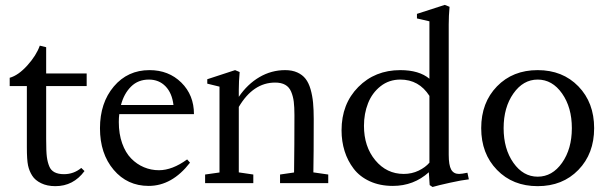

<svg xmlns="http://www.w3.org/2000/svg" viewBox="-20 -746 2475 782"><path d="M205.6 12.2Q171.9 12.2 147.5 0.2Q123 -11.7 111.3 -30.3Q99.1 -49.3 94.2 -72.3Q89.4 -95.2 89.4 -146V-395.5H19.5V-429.2Q54.7 -439 91.3 -479.5Q127.9 -520 142.1 -560.1L168 -553.7V-446.8H333V-395.5H168V-180.7Q168 -127.9 170.9 -106.4Q173.8 -85 180.7 -68.4Q193.4 -36.6 240.7 -36.6Q280.3 -36.6 311 -62L324.2 -49.3Q278.8 12.2 205.6 12.2Z M585.4 11.2Q498.5 11.2 442.9 -54.4Q387.2 -120.1 387.2 -223.6Q387.2 -327.1 443.6 -393.8Q500 -460.4 588.9 -460.4Q667 -460.4 718.5 -409.7Q770 -358.9 770 -281.2H465.8Q463.9 -267.1 463.9 -249Q463.9 -200.7 477.5 -162.4Q491.2 -124 514.2 -100.6Q537.1 -77.1 566.2 -64.9Q595.2 -52.7 627.4 -52.7Q681.6 -52.7 742.2 -96.7L753.9 -83.5Q680.7 11.2 585.4 11.2ZM586.4 -421.9Q542.5 -421.9 513.7 -393.3Q484.9 -364.7 472.7 -318.4H686.5Q680.7 -367.2 654.1 -394.5Q627.4 -421.9 586.4 -421.9Z M815.4 0V-35.2L874 -43.5V-393.1L824.2 -405.3V-423.3L937.5 -460.4L956.1 -452.6Q952.6 -414.1 952.6 -379.9V-351.6Q987.8 -403.3 1036.6 -431.9Q1085.4 -460.4 1141.6 -460.4Q1169.9 -460.4 1190.9 -450.9Q1211.9 -441.4 1224.6 -425Q1237.3 -408.7 1244.9 -382.6Q1252.4 -356.4 1255.1 -327.9Q1257.8 -299.3 1257.8 -261.2Q1257.8 -115.2 1256.3 -43.9L1316.9 -35.2V0H1120.6V-35.2L1177.7 -43.5Q1179.2 -158.2 1179.2 -276.9Q1179.2 -310.1 1176.5 -331.8Q1173.8 -353.5 1165.8 -372.6Q1157.7 -391.6 1141.6 -400.6Q1125.5 -409.7 1100.6 -409.7Q1011.2 -409.7 952.6 -310.5V-43.9L1011.7 -35.2V0Z M1741.7 15.6 1730 7.8 1726.6 -44.4Q1665 11.2 1580.1 11.2Q1527.3 11.2 1486.3 -7.6Q1445.3 -26.4 1420.7 -58.6Q1396 -90.8 1383.5 -130.6Q1371.1 -170.4 1371.1 -215.3Q1371.1 -322.8 1439.2 -391.6Q1507.3 -460.4 1610.4 -460.4Q1687 -460.4 1729 -425.3V-659.2L1678.2 -670.9V-689.5L1791.5 -726.1L1811 -718.3Q1807.6 -681.6 1807.6 -646V-115.7Q1807.6 -73.2 1817.6 -55.4Q1827.6 -37.6 1849.6 -37.6Q1860.4 -37.6 1883.8 -42.5L1889.6 -15.6Q1862.3 -12.7 1812.5 -1.7Q1762.7 9.3 1741.7 15.6ZM1624.5 -37.6Q1657.2 -37.6 1685.1 -51Q1712.9 -64.5 1729 -83.5V-355.5Q1686.5 -421.9 1610.4 -421.9Q1564.5 -421.9 1530 -394.8Q1495.6 -367.7 1479 -325.4Q1462.4 -283.2 1462.4 -233.4Q1462.4 -148.9 1508.5 -93.3Q1554.7 -37.6 1624.5 -37.6Z M2335.7 -54Q2271.5 12.2 2169.9 12.2Q2068.4 12.2 2004.2 -54Q1939.9 -120.1 1939.9 -224.1Q1939.9 -328.1 2004.2 -394.3Q2068.4 -460.4 2169.9 -460.4Q2271.5 -460.4 2335.7 -394.3Q2399.9 -328.1 2399.9 -224.1Q2399.9 -120.1 2335.7 -54ZM2169.9 -26.4Q2229.5 -26.4 2269.3 -83Q2309.1 -139.6 2309.1 -224.1Q2309.1 -308.6 2269.3 -365.2Q2229.5 -421.9 2169.9 -421.9Q2110.8 -421.9 2071 -365.2Q2031.2 -308.6 2031.2 -224.1Q2031.2 -139.6 2071 -83Q2110.8 -26.4 2169.9 -26.4Z"/></svg>

Font: Elstob 8pt
Style: Regular
Weight: 400
Designer: Peter S. Baker
Version: Version 1.015